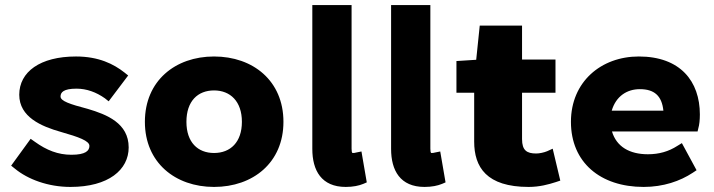

<svg xmlns="http://www.w3.org/2000/svg" viewBox="-20 -726 2820 758"><path d="M39 -60C90 -18 170 12 258 12C409 12 488 -56 488 -144C488 -240 401 -274 327 -296C255 -315 219 -327 219 -345C219 -361 230 -376 282 -376C322 -376 360 -362 394 -338L409 -326L486 -428L471 -440C429 -473 370 -503 280 -503C138 -503 56 -442 56 -352C56 -264 143 -227 221 -205C291 -185 333 -170 333 -150C333 -131 318 -115 262 -115C209 -115 164 -133 118 -166L101 -178L24 -72Z M825 12C979 12 1099 -84 1099 -245C1099 -407 979 -503 825 -503C672 -503 552 -407 552 -245C552 -84 672 12 825 12ZM825 -369C889 -369 935 -326 935 -245C935 -165 890 -122 825 -122C761 -122 716 -164 716 -245C716 -327 761 -369 825 -369Z M1345 12C1374 12 1397 7 1414 0L1428 -6L1407 -128L1387 -124C1379 -122 1378 -122 1373 -122C1373 -122 1368 -119 1368 -139V-706H1213V-138C1213 -53 1249 12 1345 12Z M1656 12C1685 12 1708 7 1725 0L1739 -6L1718 -128L1698 -124C1690 -122 1689 -122 1684 -122C1684 -122 1679 -119 1679 -139V-706H1524V-138C1524 -53 1560 12 1656 12Z M2067 12C2110 12 2146 2 2174 -7L2192 -13L2162 -139L2140 -129C2128 -124 2110 -120 2097 -120C2060 -120 2041 -132 2041 -177V-360H2173V-491H2041V-625H1874L1860 -490L1782 -485V-360H1852V-167C1852 -66 1901 12 2067 12Z M2521 12C2599 12 2665 -11 2715 -44L2730 -54L2672 -161L2654 -150C2620 -128 2582 -117 2538 -117C2465 -117 2414 -147 2396 -207H2734L2737 -220C2741 -233 2743 -253 2743 -274C2743 -405 2666 -503 2502 -503C2353 -503 2234 -403 2234 -245C2234 -85 2350 12 2521 12ZM2506 -374C2563 -374 2593 -348 2599 -289H2395C2412 -347 2456 -374 2506 -374Z"/></svg>

Font: Falling Sky
Style: ExBd
Weight: 400
Designer: Paul D. Hunt
Foundry: Adobe Systems Incorporated
Version: Version 1.02